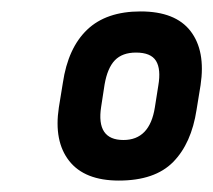

<svg xmlns="http://www.w3.org/2000/svg" viewBox="-20 -711 373 336"><path d="M188 -395Q128 -395 101 -429.5Q74 -464 83 -523L90 -566Q99 -627 132.5 -659Q166 -691 226 -691Q287 -691 313.5 -656.5Q340 -622 331 -562L324 -519Q315 -460 283 -427.5Q251 -395 188 -395ZM196 -466Q242 -466 251 -523L257 -561Q262 -590 253 -604.5Q244 -619 218 -619Q194 -619 181 -605.5Q168 -592 163 -563L157 -524Q148 -466 196 -466Z"/></svg>

Font: Sofia Sans Condensed
Style: Bold Italic
Weight: 700
Italic angle: -9°
Version: Version 4.100